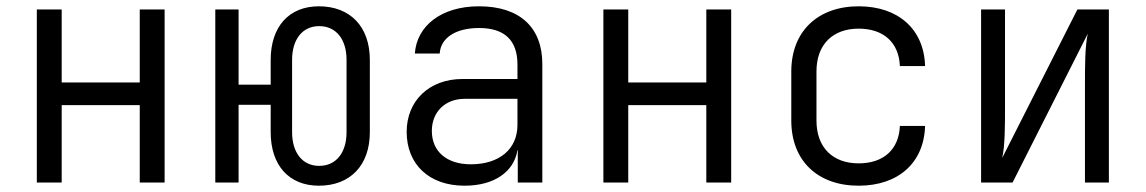

<svg xmlns="http://www.w3.org/2000/svg" viewBox="-20 -580 3640 610"><path d="M97 0H176V-246H424V0H503V-550H424V-318H176V-550H97Z M993 10C1093 10 1155 -55 1155 -160V-390C1155 -495 1093 -560 993 -560C898 -560 840 -495 840 -390V-311H738V-550H664V0H738V-247H840V-160C840 -55 898 10 993 10ZM994 -53C941 -53 908 -95 908 -160V-390C908 -455 941 -497 994 -497C1048 -497 1081 -455 1081 -390V-160C1081 -95 1048 -53 994 -53Z M1456 10C1550 10 1613 -34 1624 -103H1625V0H1703V-377C1703 -493 1631 -560 1502 -560C1381 -560 1304 -497 1298 -410H1377C1380 -460 1428 -491 1502 -491C1583 -491 1624 -452 1624 -375V-329H1449C1344 -329 1272 -260 1272 -161C1272 -59 1342 10 1456 10ZM1476 -58C1399 -58 1352 -99 1352 -164C1352 -224 1394 -266 1456 -266H1624V-183C1624 -106 1566 -58 1476 -58Z M1897 0H1976V-246H2224V0H2303V-550H2224V-318H1976V-550H1897Z M2708 10C2834 10 2916 -63 2919 -180H2839C2836 -105 2787 -61 2708 -61C2626 -61 2574 -111 2574 -197V-353C2574 -439 2626 -489 2708 -489C2787 -489 2836 -445 2839 -370H2919C2916 -487 2834 -560 2708 -560C2579 -560 2494 -481 2494 -353V-197C2494 -69 2578 10 2708 10Z M3097 0H3197L3436 -473C3427 -435 3427 -367 3427 -311V0H3503V-550H3403L3164 -78C3173 -116 3173 -183 3173 -240V-550H3097Z"/></svg>

Font: JetBrains Mono Light
Style: Regular
Weight: 336
Monospace: yes
Designer: Philipp Nurullin, Konstantin Bulenkov
Foundry: JetBrains
Version: Version 2.305